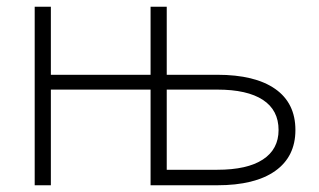

<svg xmlns="http://www.w3.org/2000/svg" viewBox="-20 -550 946 570"><path d="M83 0V-530H131V-328H427V-530H475V-328H625Q737 -328 797 -286Q857 -244 857 -164Q857 -85 797 -42.5Q737 0 625 0H427V-284H131V0ZM475 -46H625Q714 -46 760.5 -76.5Q807 -107 807 -164Q807 -223 760.5 -253.5Q714 -284 625 -284H475Z"/></svg>

Font: Geist ExtLt
Style: Regular
Weight: 400
Designer: Basement.studio, Andrés Briganti, Mateo Zaragoza
Foundry: Basement.studio, Vercel, Andrés Briganti, Guido Ferreyra, Mateo Zaragoza
Version: Version 1.401